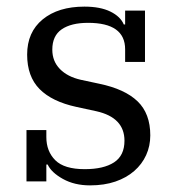

<svg xmlns="http://www.w3.org/2000/svg" viewBox="-20 -548 528 580"><path d="M252 12Q205 12 170 -7.5Q135 -27 124 -51H120V0H60V-155H120V-134Q120 -91 147 -64Q174 -37 236 -37Q293 -37 324.5 -57.5Q356 -78 356 -123Q356 -193 271 -212L211 -225Q137 -241 99.5 -279Q62 -317 62 -383Q62 -451 109 -489.5Q156 -528 235 -528Q283 -528 313.5 -513Q344 -498 354 -474H358V-516H418V-361H358V-399Q358 -479 246 -479Q195 -479 166.5 -459.5Q138 -440 138 -398Q138 -363 161 -339.5Q184 -316 224 -307L280 -295Q357 -279 395.5 -242Q434 -205 434 -139Q434 -107 421.5 -79.5Q409 -52 385.5 -31.5Q362 -11 328.5 0.5Q295 12 252 12Z"/></svg>

Font: IBM Plex Serif
Style: Regular
Weight: 400
Designer: Mike Abbink, Paul van der Laan, Pieter van Rosmalen
Foundry: Bold Monday
Version: Version 3.001